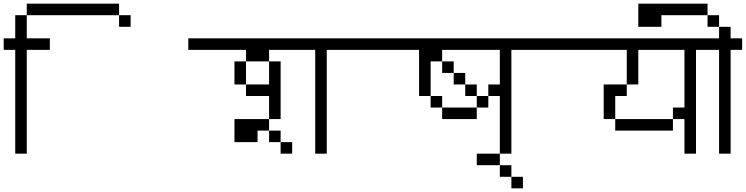

<svg xmlns="http://www.w3.org/2000/svg" viewBox="-1020 -895 4040 1040"><path d="M-750 -625V-687.5H-875Q-875 -687.5 -875 -812.5H-937.5Q-937.5 -812.5 -937.5 -687.5H-1000V-625H-937.5V-62.5H-875V-625ZM-312.5 -750V-812.5H-375V-750ZM-875 -812.5H-375V-875H-875Z M562.5 -62.5V-125H500V-62.5ZM1000 -625V-687.5H0V-625H312.5V-562.5H250Q250 -562.5 250 -437.5H312.5V-375H437.5Q437.5 -375 437.5 -250H250Q250 -250 250 -125H375V-187.5H437.5V-125H500V-187.5H437.5V-250H500V-562.5H437.5Q437.5 -562.5 437.5 -437.5H312.5Q312.5 -437.5 312.5 -562.5H437.5V-625H687.5V-62.5H750V-625Z M2000 -625V-687.5H1000V-625H1250Q1250 -625 1250 -375H1312.5V-312.5H1375V-250H1562.5V-312.5H1375V-375H1312.5V-562.5H1375V-500H1437.5V-437.5H1500V-375H1562.5V-312.5H1625V-375H1562.5V-437.5H1500V-500H1437.5V-562.5H1375V-625H1687.5V-437.5H1625V-375H1687.5V-62.5H1750V-625Z M1812.5 125V62.5H1750V125ZM1750 62.5V0H1687.5V62.5ZM1687.5 0V-62.5H1562.5V0Z M3000 -625V-687.5H2000V-625H2375V-437.5H2250V-250H2312.5V-187.5H2625V-250H2312.5Q2312.5 -250 2312.5 -375H2375V-437.5H2437.5V-625H2687.5V-312.5H2625V-250H2687.5V-62.5H2750V-625Z M3000 -625V-687.5H2937.5V-750H2875V-687.5H2750V-625H2875V-62.5H2937.5V-625ZM2875 -750V-812.5H2812.5V-750ZM2812.5 -812.5V-875H2437.5V-812.5Z M2437.5 -875Q2437.5 -875 2437.5 -750H2562.5Q2562.5 -750 2562.5 -875Z"/></svg>

Font: BFUnifontExMono
Style: Regular
Weight: 500
Version: Version 15.0.06